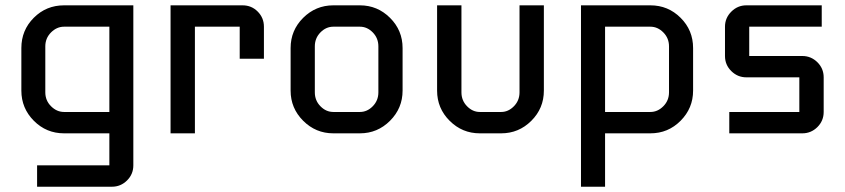

<svg xmlns="http://www.w3.org/2000/svg" viewBox="-20 -500 3168 720"><path d="M480 120.1Q480 153.3 456.3 176.8Q432.6 200.2 399.9 200.2H119.1V120.1H390.1V0H220.2Q153.8 0 106.9 -47.1Q60.1 -94.2 60.1 -160.2V-319.8Q60.1 -386.7 106.7 -433.3Q153.3 -480 220.2 -480H480ZM390.1 -80.1V-399.9H220.2Q192.9 -399.9 171.4 -378.4Q149.9 -356.9 149.9 -326.2V-153.8Q149.9 -123 171.4 -101.6Q192.9 -80.1 220.2 -80.1Z M969.7 -279.8H878.9V-399.9H710.9V0H619.6V-480H889.6Q923.3 -480 946.5 -456.5Q969.7 -433.1 969.7 -399.9Z M1489.7 -160.2Q1489.7 -94.2 1442.6 -47.1Q1395.5 0 1329.6 0H1230Q1164.1 0 1116.9 -47.1Q1069.8 -94.2 1069.8 -160.2V-319.8Q1069.8 -386.2 1116.9 -433.1Q1164.1 -480 1230 -480H1329.6Q1395.5 -480 1442.6 -433.1Q1489.7 -386.2 1489.7 -319.8ZM1398.9 -153.8V-326.2Q1398.9 -356.9 1377.9 -378.4Q1356.9 -399.9 1329.6 -399.9H1230Q1202.6 -399.9 1181.6 -378.4Q1160.6 -356.9 1160.6 -326.2V-153.8Q1160.6 -123 1181.6 -101.6Q1202.6 -80.1 1230 -80.1H1329.6Q1356.9 -80.1 1377.9 -101.6Q1398.9 -123 1398.9 -153.8Z M2019.5 -160.2Q2019.5 -93.8 1972.4 -46.9Q1925.3 0 1859.4 0H1779.3Q1713.4 0 1666.3 -46.9Q1619.1 -93.8 1619.1 -160.2V-480H1710.4V-153.8Q1710.4 -123 1731.4 -101.6Q1752.4 -80.1 1779.3 -80.1H1859.4Q1886.2 -80.1 1907.2 -101.6Q1928.2 -123 1928.2 -153.8V-480H2019.5Z M2579.1 -160.2Q2579.1 -94.2 2532.2 -47.1Q2485.4 0 2418.9 0H2249V200.2H2158.7V-480H2418.9Q2485.4 -480 2532.2 -433.3Q2579.1 -386.7 2579.1 -319.8ZM2488.8 -153.8V-326.2Q2488.8 -356.9 2467.5 -378.4Q2446.3 -399.9 2418.9 -399.9H2249V-80.1H2418.9Q2446.3 -80.1 2467.5 -101.6Q2488.8 -123 2488.8 -153.8Z M3068.8 -80.1Q3068.8 -46.9 3045.2 -23.4Q3021.5 0 2988.8 0H2714.8V-80.1H2977.5V-210H2778.8Q2746.1 -210 2722.4 -233.4Q2698.7 -256.8 2698.7 -290V-399.9Q2698.7 -432.6 2722.4 -456.3Q2746.1 -480 2778.8 -480H3061.5V-399.9H2789.6V-290H2988.8Q3021.5 -290 3045.2 -266.6Q3068.8 -243.2 3068.8 -210Z"/></svg>

Font: Laconic
Style: Regular
Weight: 400
Designer: Robby Woodard
Version: Version 1.000